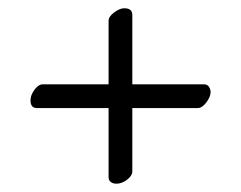

<svg xmlns="http://www.w3.org/2000/svg" viewBox="-20 -482 586 467"><path d="M54.2 -237.8Q54.2 -251 64 -263.9Q73.7 -276.9 84 -276.9H244.1V-431.2Q244.1 -441.9 257.8 -451.9Q271.5 -461.9 282.2 -461.9Q301.8 -461.9 301.8 -445.8V-276.9H476.1Q483.9 -276.9 488 -271.2Q492.2 -265.6 492.2 -257.8Q492.2 -246.6 481.9 -232.9Q471.7 -219.2 460.9 -219.2H301.8V-64.9Q301.8 -54.7 289.1 -44.9Q276.4 -35.2 263.2 -35.2Q254.9 -35.2 249.5 -39.3Q244.1 -43.5 244.1 -50.8V-219.2H69.8Q54.2 -219.2 54.2 -237.8Z"/></svg>

Font: Common Serif Medium
Style: Regular
Weight: 500
Designer: Philipp H. Poll, Khaled Hosny
Foundry: Stefan Peev, Context Ltd.
Version: Version 1.026